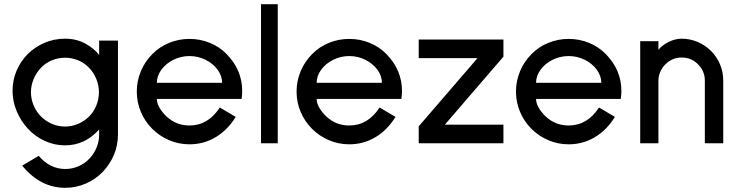

<svg xmlns="http://www.w3.org/2000/svg" viewBox="-20 -685 3518 918"><path d="M86 107 165 60Q219 123 292 123Q325 123 355 110Q385 97 407 74Q429 51 441.5 21Q454 -9 454 -42V-66Q386 10 291 10Q240 10 193.5 -11.5Q147 -33 113 -70Q79 -107 59.5 -154Q40 -201 40 -251Q40 -302 59.5 -347.5Q79 -393 114 -428Q149 -462 194.5 -481Q240 -500 291 -500Q346 -500 389 -476Q432 -452 454 -422V-491H544V-42Q544 10 524.5 56Q505 102 470 138Q436 173 389.5 193Q343 213 292 213Q173 213 86 107ZM176 -361Q154 -338 141 -307.5Q128 -277 128 -244Q128 -211 141 -180.5Q154 -150 176 -128Q198 -106 228 -93Q258 -80 291 -80Q324 -80 354 -93Q384 -106 406 -128Q428 -150 440.5 -180.5Q453 -211 453 -244Q453 -277 440.5 -307.5Q428 -338 406 -361Q384 -384 354 -396.5Q324 -409 291 -409Q258 -409 228 -396.5Q198 -384 176 -361Z M730 -212Q730 -188 747.5 -162Q765 -136 788 -118Q830 -85 886 -85Q975 -85 1031 -171L1107 -126Q1068 -63 1011 -29Q954 5 886 5Q835 5 789 -14.5Q743 -34 708 -69Q673 -104 653.5 -150Q634 -196 634 -247Q634 -298 653.5 -344.5Q673 -391 708 -426Q742 -461 788.5 -480Q835 -499 886 -499Q937 -499 983.5 -480Q1030 -461 1064 -426Q1138 -350 1138 -250Q1138 -232 1135 -212ZM730 -289H1042Q1042 -322 1020.5 -351.5Q999 -381 963 -399Q927 -417 886 -417Q845 -417 809 -399Q773 -381 751.5 -351.5Q730 -322 730 -289Z M1228 0V-665H1308V0Z M1494 -212Q1494 -188 1511.5 -162Q1529 -136 1552 -118Q1594 -85 1650 -85Q1739 -85 1795 -171L1871 -126Q1832 -63 1775 -29Q1718 5 1650 5Q1599 5 1553 -14.5Q1507 -34 1472 -69Q1437 -104 1417.5 -150Q1398 -196 1398 -247Q1398 -298 1417.5 -344.5Q1437 -391 1472 -426Q1506 -461 1552.5 -480Q1599 -499 1650 -499Q1701 -499 1747.5 -480Q1794 -461 1828 -426Q1902 -350 1902 -250Q1902 -232 1899 -212ZM1494 -289H1806Q1806 -322 1784.5 -351.5Q1763 -381 1727 -399Q1691 -417 1650 -417Q1609 -417 1573 -399Q1537 -381 1515.5 -351.5Q1494 -322 1494 -289Z M1982 0V-81L2263 -407H1982V-496H2387V-414L2107 -89H2387V0Z M2543 -212Q2543 -188 2560.5 -162Q2578 -136 2601 -118Q2643 -85 2699 -85Q2788 -85 2844 -171L2920 -126Q2881 -63 2824 -29Q2767 5 2699 5Q2648 5 2602 -14.5Q2556 -34 2521 -69Q2486 -104 2466.5 -150Q2447 -196 2447 -247Q2447 -298 2466.5 -344.5Q2486 -391 2521 -426Q2555 -461 2601.5 -480Q2648 -499 2699 -499Q2750 -499 2796.5 -480Q2843 -461 2877 -426Q2951 -350 2951 -250Q2951 -232 2948 -212ZM2543 -289H2855Q2855 -322 2833.5 -351.5Q2812 -381 2776 -399Q2740 -417 2699 -417Q2658 -417 2622 -399Q2586 -381 2564.5 -351.5Q2543 -322 2543 -289Z M3350 0V-300Q3350 -345 3317 -378Q3285 -410 3239 -410Q3194 -410 3161 -377Q3146 -362 3137 -341.5Q3128 -321 3128 -300V0H3041V-488H3128V-447Q3147 -470 3178 -485Q3209 -500 3239 -500Q3279 -500 3315.5 -484.5Q3352 -469 3380 -441Q3407 -414 3422.5 -377.5Q3438 -341 3438 -300V0Z"/></svg>

Font: Sulphur Point
Style: Bold
Weight: 700
Designer: Noponies / Dale Sattler
Foundry: Noponies
Version: Version 1.000; ttfautohint (v1.8)